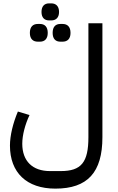

<svg xmlns="http://www.w3.org/2000/svg" viewBox="-20 -878 699 1138"><path d="M338 -631H351C379 -631 398 -647 398 -683C398 -720 379 -736 351 -736H338C310 -736 292 -720 292 -683C292 -647 310 -631 338 -631ZM204 -631H217C244 -631 263 -647 263 -683C263 -720 244 -736 217 -736H204C176 -736 157 -720 157 -683C157 -647 176 -631 204 -631ZM271 -757H284C311 -757 330 -773 330 -807C330 -842 311 -858 284 -858H271C244 -858 226 -842 226 -807C226 -773 244 -757 271 -757ZM308 240C499 240 587 144 587 -65V-740H504V-65C504 84 462 136 340 136H276C173 136 112 77 112 -26C112 -77 129 -141 155 -196L86 -217C57 -148 39 -75 39 -15C39 145 138 240 308 240Z"/></svg>

Font: IBM Plex Arabic Text
Style: Regular
Weight: 450
Designer: Mike Abbink, Paul van der Laan, Pieter van Rosmalen, Wael Morcos, Khajak Apelian
Foundry: Bold Monday
Version: Version 1.0